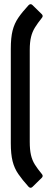

<svg xmlns="http://www.w3.org/2000/svg" viewBox="-20 -741 239 928"><path d="M118.2 161.8Q87.7 128 68.6 100.2Q49.4 72.5 40.8 38.1Q32.2 3.7 32.2 -49.1V-505.2Q32.2 -559 40.8 -593.1Q49.4 -627.3 68.6 -655.3Q87.7 -683.2 118.2 -716Q127.6 -725.3 136.7 -716.8L182.4 -672Q186.2 -668.2 186.2 -663.5Q186.2 -658.7 182.4 -654.6Q162.1 -629.3 149.1 -608.3Q136.1 -587.3 130 -562.3Q123.8 -537.3 123.8 -498.9V-55.3Q123.8 -17.3 129.7 8.2Q135.5 33.7 148.5 54.4Q161.5 75.1 182.4 100.3Q186.2 104.5 186.2 109.3Q186.2 114 182.4 117.8L136.7 162.6Q127.6 171.1 118.2 161.8Z"/></svg>

Font: Sofia Sans Extra Condensed
Style: Regular
Weight: 400
Designer: Botio Nikoltchev, Ani Petrova
Foundry: lettersoup
Version: Version 4.101